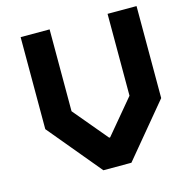

<svg xmlns="http://www.w3.org/2000/svg" viewBox="-93 -684 726 768"><g transform="rotate(-15 270.0 -300.0)"><path d="M60 -600H180V-261L298 -120H302L420 -261V-600H540V-219L358 0H242L60 -219Z"/></g></svg>

Font: SOV_raksil
Style: bold
Weight: 700
Version: Version 1.00